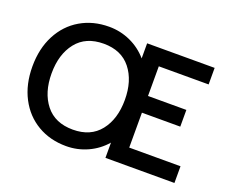

<svg xmlns="http://www.w3.org/2000/svg" viewBox="-118 -900 1304 1101"><g transform="rotate(20 534.0 -350.0)"><path d="M1032 -102V0H611V-93Q567 -42 505.5 -14Q444 14 375 14Q277 14 200.5 -31Q124 -76 81 -158.5Q38 -241 38 -350Q38 -459 81 -541.5Q124 -624 200.5 -669Q277 -714 375 -714Q444 -714 505.5 -686Q567 -658 611 -607V-699H1023V-598H719V-417H953V-315H719V-102ZM602 -350Q602 -467 544.5 -539.5Q487 -612 379 -612Q270 -612 212.5 -539.5Q155 -467 155 -350Q155 -233 212.5 -160.5Q270 -88 379 -88Q487 -88 544.5 -160.5Q602 -233 602 -350Z"/></g></svg>

Font: Cabin Medium
Style: Regular
Weight: 500
Designer: Pablo Impallari
Foundry: Pablo Impallari. http://www.impallari.com Igino Marini. http://www.ikern.com
Version: Version 2.001